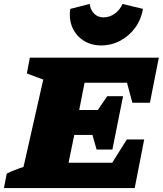

<svg xmlns="http://www.w3.org/2000/svg" viewBox="-63 -952 824 972"><path d="M-43 0 -29 -73Q-9 -83 12.5 -91.5Q34 -100 56 -107L156 -549L73 -580L88 -660H741L696 -432H607L580 -533H365L338 -395H432L480 -465H560L506 -195H426L405 -269H313L284 -128H505L579 -246H667L619 0ZM449 -722Q398 -722 359.5 -747Q321 -772 303 -814Q285 -856 293 -907L391 -932Q395 -901 414 -882.5Q433 -864 461 -864Q491 -864 517.5 -882.5Q544 -901 557 -932L661 -907Q652 -854 621.5 -812Q591 -770 546 -746Q501 -722 449 -722Z"/></svg>

Font: Piazzolla SC Black
Style: Italic
Weight: 900
Italic angle: -11.3°
Designer: Juan Pablo del Peral
Foundry: Huerta Tipografica
Version: Version 1.330